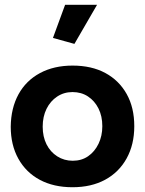

<svg xmlns="http://www.w3.org/2000/svg" viewBox="-20 -773 607 805"><path d="M284 12Q205 12 147 -19Q89 -50 57 -107.5Q25 -165 25 -242Q26 -320 57.5 -377.5Q89 -435 147.5 -466.5Q206 -498 284 -498Q364 -498 421.5 -467Q479 -436 511 -379Q543 -322 543 -244Q543 -167 511 -109Q479 -51 421 -19.5Q363 12 284 12ZM285 -99Q322 -99 349.5 -118Q377 -137 393 -170Q409 -203 409 -244Q409 -286 393 -318Q377 -350 349 -368.5Q321 -387 284 -387Q248 -387 219.5 -368Q191 -349 175 -316.5Q159 -284 159 -242Q159 -200 175 -168Q191 -136 220 -117.5Q249 -99 285 -99ZM292 -589 387 -753H253L202 -614Z"/></svg>

Font: Catamaran
Style: Bold
Weight: 700
Designer: Pria Ravichandran
Version: Version 2.000